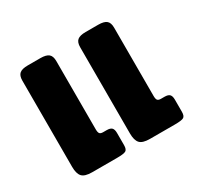

<svg xmlns="http://www.w3.org/2000/svg" viewBox="-119 -667 835 808"><g transform="rotate(-30 299.0 -262.5)"><path d="M51 -62V-481Q51 -505 63 -515Q75 -525 103 -525H164Q192 -525 204 -515Q216 -505 216 -481V-149Q216 -134 220.5 -128.5Q225 -123 237 -123H254Q272 -123 279 -115.5Q286 -108 286 -91V-32Q286 -11 276 -5.5Q266 0 234 0H113Q77 0 64 -14.5Q51 -29 51 -62ZM332 -62V-481Q332 -505 344 -515Q356 -525 384 -525H445Q473 -525 485 -515Q497 -505 497 -481V-149Q497 -134 501.5 -128.5Q506 -123 518 -123H535Q553 -123 560 -115.5Q567 -108 567 -91V-32Q567 -11 557 -5.5Q547 0 515 0H394Q358 0 345 -14.5Q332 -29 332 -62Z"/></g></svg>

Font: Mitr Medium
Style: Regular
Weight: 500
Designer: Thanarat Vachiruckul
Foundry: Cadson Demak
Version: Version 1.002